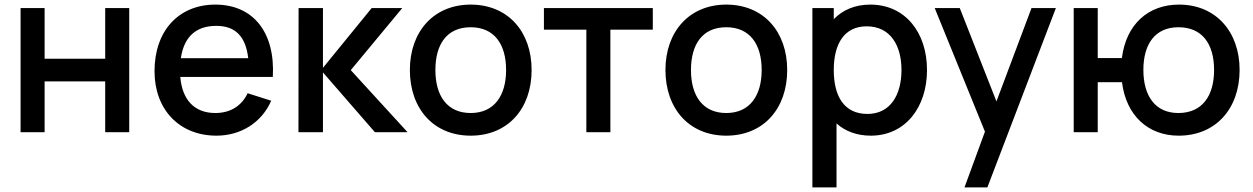

<svg xmlns="http://www.w3.org/2000/svg" viewBox="-20 -575 5451 835"><path d="M174 0V-221H437.5V0H542V-540H437.5V-319.5H174V-540H69.5V0Z M921.5 15C1026 15 1117.5 -40.5 1159.5 -137L1057 -169.5C1030.5 -114 981.5 -83.5 916.5 -83.5C825.5 -83.5 772.5 -140.5 764 -240.5H1166.5C1177.5 -434 1081.5 -555 916.5 -555C758.5 -555 652 -442.5 652 -265.5C652 -98.5 760 15 921.5 15ZM920.5 -462.5C1003.5 -462.5 1048.5 -417 1059.5 -322H766.5C780 -413.5 831 -462.5 920.5 -462.5Z M1384.5 0V-260L1610.5 0H1752.5L1505.5 -270L1729.5 -540H1596.5L1384.5 -280V-540H1278.5L1278 0Z M2027 15C2188 15 2292 -101.5 2292 -270.5C2292 -437.5 2189 -555 2027 -555C1868 -555 1762.5 -439.5 1762.5 -270.5C1762.5 -103 1865 15 2027 15ZM2027 -83.5C1926 -83.5 1873.5 -156.5 1873.5 -270.5C1873.5 -380.5 1922 -456.5 2027 -456.5C2129 -456.5 2181 -383.5 2181 -270.5C2181 -160 2130 -83.5 2027 -83.5Z M2634.5 0V-446H2819V-540H2345.5V-446H2530V0Z M3138.5 15C3299.5 15 3403.5 -101.5 3403.5 -270.5C3403.5 -437.5 3300.5 -555 3138.5 -555C2979.5 -555 2874 -439.5 2874 -270.5C2874 -103 2976.5 15 3138.5 15ZM3138.5 -83.5C3037.5 -83.5 2985 -156.5 2985 -270.5C2985 -380.5 3033.5 -456.5 3138.5 -456.5C3240.5 -456.5 3292.5 -383.5 3292.5 -270.5C3292.5 -160 3241.5 -83.5 3138.5 -83.5Z M3618 240V-38C3656 -4.5 3705.5 15 3767 15C3917.5 15 4011.5 -108.5 4011.5 -270.5C4011.5 -433.5 3917 -555 3765 -555C3698 -555 3644.5 -531.5 3606 -491.5V-540H3513V240ZM3752.5 -79.5C3649.5 -79.5 3606 -158.5 3606 -270.5C3606 -382.5 3650.5 -460.5 3749 -460.5C3853 -460.5 3900.5 -376.5 3900.5 -270.5C3900.5 -163.5 3853 -79.5 3752.5 -79.5Z M4274 240 4572 -540H4466L4313.5 -134L4154 -540H4045L4263.5 -2.5L4174.5 240Z M5106 15C5266.5 15 5371 -101.5 5371 -271C5371 -436 5268.5 -555 5107.5 -555C4973.5 -555 4877.5 -469.5 4859 -322.5H4754V-540H4649.5V0H4754V-217.5H4859.5C4877.5 -73 4972.5 15 5106 15ZM5104.5 -83.5C5005 -83.5 4952.5 -156.5 4952.5 -271C4952.5 -384 5004 -456.5 5105 -456.5C5208 -456.5 5260 -384.5 5260 -270.5C5260 -159.5 5209.5 -83.5 5104.5 -83.5Z"/></svg>

Font: Manrope SemiBold
Style: Regular
Weight: 600
Designer: Mikhail Sharanda
Foundry: Mikhail Sharanda
Version: Version 4.505